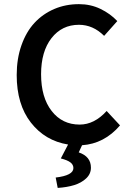

<svg xmlns="http://www.w3.org/2000/svg" viewBox="-20 -692 640 931"><path d="M259.8 219.2 250 168.9Q335.9 158.7 335.9 123Q335.9 106.4 321.5 95.5Q307.1 84.5 274.9 76.2L310.1 8.8Q198.7 -9.3 129.9 -97.4Q61 -185.5 61 -328.1Q61 -407.2 84 -472.4Q106.9 -537.6 147.2 -581.1Q187.5 -624.5 242.7 -648.2Q297.9 -671.9 362.8 -671.9Q419.4 -671.9 467 -648.9Q514.6 -626 548.8 -589.8L484.9 -518.1Q431.2 -571.8 362.8 -571.8Q280.3 -571.8 229.7 -507.1Q179.2 -442.4 179.2 -332Q179.2 -219.7 230.5 -153.8Q281.7 -87.9 366.2 -87.9Q437.5 -87.9 497.1 -153.8L562 -84Q485.8 4.9 377.9 12.2L361.8 46.9Q420.9 66.9 420.9 121.1Q420.9 151.4 397.7 173.1Q374.5 194.8 339.6 205.6Q304.7 216.3 259.8 219.2Z"/></svg>

Font: Office Code Pro Medium
Style: Regular
Weight: 500
Designer: Nathan Rutzky & Paul D. Hunt
Foundry: Adobe Systems Incorporated
Version: Version 1.004;PS 001.004;hotconv 1.0.70;makeotf.lib2.5.58329